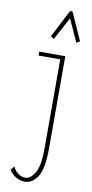

<svg xmlns="http://www.w3.org/2000/svg" viewBox="-94 -704 438 916"><g transform="rotate(10 125.0 -245.5)"><path d="M93 174Q49 172 20 130L35 111Q44 131 60.5 143Q77 155 96 155Q120 155 141 121Q162 87 162 2V-430H57V-449H183V-2Q183 97 157.5 136Q132 175 93 174ZM115 -521 99 -531 168 -665H180L240 -531L224 -521L174 -631Z"/></g></svg>

Font: Inconsolata UltraCondensed ExtraLight
Style: Regular
Weight: 200
Width: 1
Monospace: yes
Designer: Raph Levien, Cyreal, Brenton Simpson
Foundry: Raph Levien, Cyreal, Google
Version: Version 3.100; ttfautohint (v1.8.4.7-5d5b)